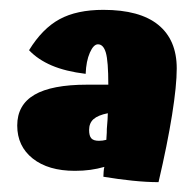

<svg xmlns="http://www.w3.org/2000/svg" viewBox="-20 -743 398 390"><path d="M339 -604Q339 -569 329.5 -509.5Q320 -450 302 -373Q278 -373 249 -376Q220 -379 190 -384Q190 -387 190.5 -394Q191 -401 192 -404Q178 -400 163.5 -398Q149 -396 132 -396Q78 -396 46.5 -421Q15 -446 15 -488Q15 -530 50 -550.5Q85 -571 157 -571H200Q200 -619 195 -636Q190 -653 179 -653Q170 -653 162.5 -636Q155 -619 154 -593Q113 -598 85 -610Q57 -622 39 -641Q66 -685 101 -704Q136 -723 190 -723Q264 -723 301.5 -692.5Q339 -662 339 -604ZM161 -479Q161 -467 165.5 -462Q170 -457 181 -457Q185 -457 188.5 -457.5Q192 -458 196 -459Q196 -463 196.5 -467.5Q197 -472 197 -481Q198 -494 198.5 -500.5Q199 -507 199 -513Q179 -509 170 -501Q161 -493 161 -479Z"/></svg>

Font: Atma
Style: Bold
Weight: 700
Designer: Gregori Vincens, Jeremie Hornus, Riccardo Olocco, Yoann Minet.
Foundry: black foundry
Version: Version 1.102;PS 1.100;hotconv 1.0.86;makeotf.lib2.5.63406